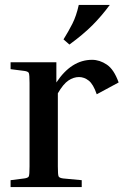

<svg xmlns="http://www.w3.org/2000/svg" viewBox="-20 -760 502 780"><path d="M23 -479V-507H209V-425Q270 -517 354 -517Q385 -517 414 -497.5Q443 -478 462 -425L373 -377Q359 -418 340.5 -432.5Q322 -447 301 -447Q279 -447 258 -433Q237 -419 215 -381V-84Q215 -50 218 -43.5Q221 -37 237 -35L312 -28V0H23V-28L78 -35Q94 -37 97 -43.5Q100 -50 100 -84V-423Q100 -457 97 -463.5Q94 -470 78 -472ZM262 -579 238 -600Q258 -632 274 -663.5Q290 -695 300 -740H426Q392 -694 355 -657Q318 -620 262 -579Z"/></svg>

Font: Inria Serif
Style: Bold
Weight: 700
Designer: Black Foundry Team
Foundry: Black Foundry
Version: Version 1.000; ttfautohint (v1.8.3)